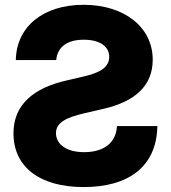

<svg xmlns="http://www.w3.org/2000/svg" viewBox="-20 -757 700 787"><path d="M322.8 9.8C504.9 9.8 622.1 -72.3 625 -240.2H459.5C455.6 -169.4 403.3 -133.3 324.7 -133.3C253.4 -133.3 209.5 -165 209.5 -211.4C209.5 -252.9 247.6 -274.9 327.1 -293L404.3 -311C529.8 -339.8 606 -402.8 606 -512.2C606 -647 487.8 -737.3 322.8 -737.3C154.3 -737.3 46.9 -645.5 44.9 -510.7H210.4C215.3 -563.5 253.9 -594.2 323.2 -594.2C392.1 -594.2 427.7 -564.5 427.7 -523.9C427.7 -479 385.3 -457.5 320.3 -442.9L257.3 -428.2C116.7 -397.5 35.2 -327.1 35.2 -210.9C35.2 -72.8 142.6 9.8 322.8 9.8Z"/></svg>

Font: Inter ExtraBold
Style: Regular
Weight: 800
Designer: Rasmus Andersson
Foundry: rsms
Version: Version 4.001;git-9221beed3